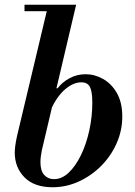

<svg xmlns="http://www.w3.org/2000/svg" viewBox="-20 -774 568 807"><path d="M201 13Q124 13 83 -28.5Q42 -70 42 -133Q42 -143 44 -160Q46 -177 52 -204L183 -754H300L156 -143Q154 -133 152 -119Q150 -105 150 -92Q150 -56 166 -38.5Q182 -21 207 -21Q240 -21 269 -48.5Q298 -76 320.5 -122.5Q343 -169 355.5 -226.5Q368 -284 368 -343Q368 -389 358 -408.5Q348 -428 322 -428Q288 -428 253.5 -398.5Q219 -369 192 -310L215 -403H222Q241 -428 272 -445Q303 -462 340 -462Q378 -462 413.5 -442Q449 -422 471.5 -382.5Q494 -343 494 -284Q494 -226 470.5 -172.5Q447 -119 406 -77.5Q365 -36 312 -11.5Q259 13 201 13ZM83 -727V-754H288V-727Z"/></svg>

Font: Libre Bodoni Medium
Style: Italic
Weight: 500
Italic angle: -13°
Designer: Pablo Impallari, Rodrigo Fuenzalida
Foundry: Impallari Type
Version: Version 2.005;gftools[0.9.23]